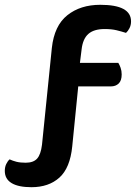

<svg xmlns="http://www.w3.org/2000/svg" viewBox="-29 -689 570 800"><path d="M297 -329 272 -79Q263 11 218.5 51Q174 91 102 91Q48 91 19.5 74Q-9 57 -9 23Q-9 7 -3 -5.5Q3 -18 11 -25Q24 -19 39.5 -15Q55 -11 78 -11Q110 -11 125.5 -28Q141 -45 146 -86L187 -489Q197 -582 251.5 -625.5Q306 -669 389 -669Q517 -669 517 -600Q517 -584 510.5 -571.5Q504 -559 496 -552Q477 -558 456.5 -563Q436 -568 407 -568Q362 -568 339 -547.5Q316 -527 311 -483L304 -427H464Q469 -419 473.5 -406.5Q478 -394 478 -379Q478 -353 465.5 -341Q453 -329 433 -329Z"/></svg>

Font: Baloo Paaji 2 SemiBold
Style: Regular
Weight: 600
Designer: Shuchita Grover, Noopur Datye and Ek Type
Foundry: Ek Type
Version: Version 1.640;hotconv 1.0.111;makeotfexe 2.5.65597; ttfautoh